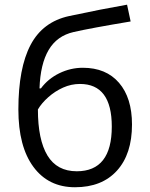

<svg xmlns="http://www.w3.org/2000/svg" viewBox="-20 -786 636 816"><path d="M58.1 -320.8Q58.1 -496.6 109.9 -595Q161.6 -693.4 273.9 -717.8Q413.6 -747.6 520 -766.1L535.2 -694.8Q365.7 -666.5 293 -649.9Q222.2 -633.8 186.8 -573.7Q151.4 -513.7 147.9 -410.2H153.8Q184.1 -451.2 231.9 -474.6Q279.8 -498 332 -498Q430.7 -498 485.8 -434.1Q541 -370.1 541 -256.8Q541 -131.3 477.1 -60.8Q413.1 9.8 298.8 9.8Q186 9.8 122.1 -76.7Q58.1 -163.1 58.1 -320.8ZM306.2 -58.1Q455.1 -58.1 455.1 -248Q455.1 -429.2 319.8 -429.2Q282.7 -429.2 248.3 -413.8Q213.9 -398.4 185.3 -373Q156.7 -347.7 141.1 -320.8Q141.1 -192.4 181.6 -125.2Q222.2 -58.1 306.2 -58.1Z"/></svg>

Font: Open Sans ACDW
Style: acdw
Weight: 400
Foundry: Ascender Corporation
Version: Version 1.10